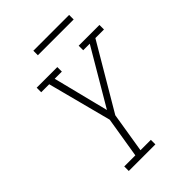

<svg xmlns="http://www.w3.org/2000/svg" viewBox="-256 -1021 1138 1138"><g transform="rotate(-45 312.5 -452.0)"><path d="M136 0V-38H229L271 -295L166 -697H99V-735H272V-697H212L300 -347L506 -697H451V-735H625V-697H553L313 -290L272 -38H359V0ZM540 -866H240V-904H540Z"/></g></svg>

Font: Iosevka Slab XLtEx
Style: Italic
Weight: 200
Width: 7
Italic angle: -9°
Monospace: yes
Designer: Belleve Invis
Foundry: Belleve Invis
Version: Version 11.1.0; ttfautohint (v1.8.3)